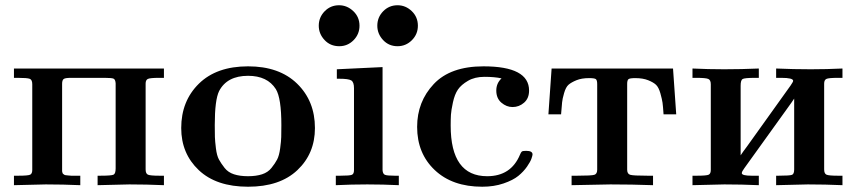

<svg xmlns="http://www.w3.org/2000/svg" viewBox="-20 -706 3266 732"><path d="M33.2 0V-36.1H49.8Q86.9 -36.1 95 -40Q103 -43.9 103 -58.1V-384.8Q103 -401.9 93.5 -405.5Q84 -409.2 47.9 -409.2H33.2V-444.8H605V-409.2H586.9Q551.8 -409.2 543.5 -405Q535.2 -400.9 535.2 -387.2V-60.1Q535.2 -43.9 544.2 -40Q553.2 -36.1 587.9 -36.1H605V0Q539.1 -2.9 473.1 -2.9Q463.4 -2.9 352.1 0V-36.1H361.8Q404.8 -36.1 412.8 -40Q420.9 -43.9 420.9 -64V-388.2Q419.9 -402.3 413.6 -405.8Q407.2 -409.2 379.9 -409.2H250Q228 -409.2 222.4 -404.5Q216.8 -399.9 216.8 -386.2V-67.9Q216.8 -64.9 216.8 -59.6Q216.8 -54.2 216.8 -53Q216.8 -51.8 218 -47.9Q219.2 -43.9 220.2 -43.5Q221.2 -43 224.1 -40.5Q227.1 -38.1 230.5 -38.1Q233.9 -38.1 239.5 -37.1Q245.1 -36.1 251.5 -36.1Q257.8 -36.1 268.1 -36.1H286.1V0Q220.2 -2.9 154.8 -2.9Q144 -2.9 33.2 0Z M670.9 -217.8Q670.9 -320.8 738.3 -387Q805.7 -453.1 925.8 -453.1Q1044.9 -453.1 1112.8 -387Q1180.7 -320.8 1180.7 -217.8Q1180.7 -120.6 1113.8 -57.4Q1046.9 5.9 925.8 5.9Q804.7 5.9 737.8 -57.4Q670.9 -120.6 670.9 -217.8ZM798.8 -229Q798.8 -199.2 799.3 -183.6Q799.8 -168 803.2 -140.4Q806.6 -112.8 814.7 -97.9Q822.8 -83 836.2 -65.9Q849.6 -48.8 872.1 -41.5Q894.5 -34.2 925.5 -34.2Q956.5 -34.2 979 -41.5Q1001.5 -48.8 1015.1 -65.9Q1028.8 -83 1036.6 -97.9Q1044.4 -112.8 1048.1 -140.4Q1051.8 -168 1052.2 -183.6Q1052.7 -199.2 1052.7 -229Q1052.7 -332 1031.7 -366.2Q999.5 -417 925.8 -417Q845.7 -417 815.4 -358.9Q798.8 -325.2 798.8 -229Z M1195.3 -607.9Q1195.3 -640.1 1217.8 -663.1Q1240.2 -686 1272.5 -686Q1303.2 -686 1326.9 -663.6Q1350.6 -641.1 1350.6 -607.9Q1350.6 -575.7 1327.9 -552.7Q1305.2 -529.8 1273.4 -529.8Q1239.3 -529.8 1217.3 -553.5Q1195.3 -577.1 1195.3 -607.9ZM1260.3 0V-36.1H1277.3Q1313.5 -36.1 1321.5 -39.6Q1329.6 -43 1329.6 -57.1V-370.1Q1329.6 -393.1 1319.1 -399.4Q1308.6 -405.8 1273.4 -405.8H1264.2V-441.9L1438.5 -450.2V-57.1Q1439.5 -43 1447.5 -39.6Q1455.6 -36.1 1484.4 -36.1H1500.5V0Q1440.4 -2.9 1380.4 -2.9Q1320.3 -2.9 1260.3 0ZM1418.5 -607.9Q1418.5 -640.1 1440.9 -663.1Q1463.4 -686 1495.6 -686Q1526.4 -686 1549.8 -663.6Q1573.2 -641.1 1573.2 -607.9Q1573.2 -575.7 1550.3 -552.7Q1527.3 -529.8 1495.6 -529.8Q1462.4 -529.8 1440.4 -553.5Q1418.5 -577.1 1418.5 -607.9Z M1570.3 -222.2Q1570.3 -318.4 1633.8 -385.7Q1697.3 -453.1 1823.2 -453.1Q1997.1 -453.1 1997.1 -360.8Q1997.1 -331.1 1978 -314.5Q1959 -297.9 1934.1 -297.9Q1911.1 -297.9 1891.6 -314.5Q1872.1 -331.1 1872.1 -360.8Q1872.1 -388.7 1892.1 -407.2Q1866.2 -413.1 1827.1 -413.1Q1790 -413.1 1764.2 -397.9Q1738.3 -382.8 1725.8 -364.5Q1713.4 -346.2 1706.8 -315.7Q1700.2 -285.2 1699.2 -268.6Q1698.2 -252 1698.2 -227.1Q1698.2 -34.2 1837.4 -34.2Q1928.2 -34.2 1962.4 -116.2Q1966.3 -126 1969.7 -128.4Q1973.1 -130.9 1986.3 -130.9Q2010.3 -130.9 2010.3 -117.2Q2010.3 -113.3 2006.3 -101.6Q2002.4 -89.8 1989.3 -70.8Q1976.1 -51.8 1956.1 -35.4Q1936 -19 1899.7 -6.6Q1863.3 5.9 1818.4 5.9Q1704.6 5.9 1637.5 -57.6Q1570.3 -121.1 1570.3 -222.2Z M2070.8 -270 2083 -444.8H2545.9L2558.1 -270H2509.8Q2507.8 -300.8 2505.9 -314.5Q2503.9 -328.1 2497.6 -350.6Q2491.2 -373 2481.2 -382.6Q2471.2 -392.1 2451.2 -400.1Q2431.2 -408.2 2401.9 -408.2Q2380.9 -408.2 2376 -404.1Q2371.1 -399.9 2371.1 -386.2V-59.1Q2371.1 -43 2382.6 -39.6Q2394 -36.1 2448.7 -36.1H2469.7V0Q2388.7 -2.9 2307.1 -2.9Q2291 -2.9 2159.2 0V-36.1H2180.2Q2235.4 -36.1 2246.1 -39.6Q2256.8 -43 2256.8 -59.1V-384.8Q2256.8 -399.9 2252 -404.1Q2247.1 -408.2 2226.1 -408.2Q2197.3 -408.2 2177.7 -400.1Q2158.2 -392.1 2147.7 -383.1Q2137.2 -374 2130.6 -351.1Q2124 -328.1 2123 -315.7Q2122.1 -303.2 2119.1 -270Z M2620.1 0V-36.1H2636.7Q2673.8 -36.1 2681.9 -40Q2689.9 -43.9 2689.9 -58.1V-384.8Q2689.9 -400.9 2680.4 -405Q2670.9 -409.2 2634.8 -409.2H2620.1V-444.8Q2680.2 -441.9 2740.7 -441.9Q2806.6 -441.9 2873 -444.8V-409.2H2858.9Q2817.9 -409.2 2810.8 -404.5Q2803.7 -399.9 2803.7 -378.9V-113.8Q2811.5 -126 2828.1 -147.9L2994.1 -379.9Q3003.9 -394 3003.9 -397.9Q3003.9 -409.2 2959 -409.2H2939V-444.8Q3004.9 -441.9 3070.8 -441.9Q3131.8 -441.9 3191.9 -444.8V-409.2H3174.8Q3138.7 -409.2 3130.4 -405Q3122.1 -400.9 3122.1 -387.2V-60.1Q3122.1 -43.9 3131.1 -40Q3140.1 -36.1 3174.8 -36.1H3191.9V0Q3126 -2.9 3060.1 -2.9Q3050.3 -2.9 2939 0V-36.1H2948.7Q2991.7 -36.1 2999.8 -39.6Q3007.8 -43 3007.8 -60.1V-330.1Q3000 -317.9 2983.9 -295.9L2817.9 -64.9Q2808.1 -51.8 2808.1 -45.9Q2808.1 -36.1 2845.7 -36.1H2873V0Q2807.1 -2.9 2741.7 -2.9Q2731 -2.9 2620.1 0Z"/></svg>

Font: CMU Serif
Style: Bold
Weight: 700
Version: Version 0.7.0